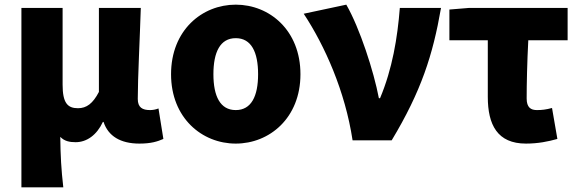

<svg xmlns="http://www.w3.org/2000/svg" viewBox="-20 -603 2489 825"><path d="M72 202H252C243 124 240 66 239 -15C257 4 280 8 305 8C353 8 396 -23 422 -79H425C445 -18 498 14 579 14C629 14 657 5 682 -6L661 -137C649 -132 635 -130 625 -130C592 -130 572 -141 572 -178C572 -269 581 -438 585 -569H405V-208C379 -158 352 -138 315 -138C270 -138 249 -161 249 -239V-569H72Z M993 14C1138 14 1271 -96 1271 -284C1271 -473 1138 -583 993 -583C848 -583 715 -473 715 -284C715 -96 848 14 993 14ZM993 -130C926 -130 897 -190 897 -284C897 -379 926 -439 993 -439C1060 -439 1089 -379 1089 -284C1089 -190 1060 -130 993 -130Z M1495 0H1663C1790 -211 1840 -367 1875 -569H1698C1688 -441 1666 -307 1613 -181H1608C1586 -297 1526 -482 1468 -583L1285 -544C1376 -406 1463 -211 1495 0Z M2240 14C2292 14 2336 5 2375 -6L2352 -139C2326 -132 2308 -130 2287 -130C2261 -130 2243 -141 2243 -180C2243 -242 2245 -335 2250 -430H2419V-569H1996L1911 -562V-430H2076V-187C2076 -67 2117 14 2240 14Z"/></svg>

Font: Noto Sans Korean Black
Style: Bold
Weight: 900
Designer: Ryoko NISHIZUKA (kana & ideographs); Paul D. Hunt (Latin, Greek & Cyrillic); Wenlong ZHANG (bopomofo); Sandoll Communica
Foundry: Adobe Systems Incorporated
Version: Version 1.000;PS 1;hotconv 1.0.78;makeotf.lib2.5.61930